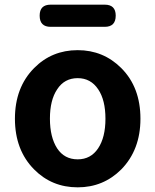

<svg xmlns="http://www.w3.org/2000/svg" viewBox="-20 -789 666 823"><path d="M313 14Q202 14 126 -63Q44 -146 44 -280Q44 -414 126 -497Q202 -574 313 -574Q423 -574 500 -497Q582 -415 582 -280Q582 -147 500 -63Q423 14 313 14ZM313 -106Q369 -106 400.5 -153Q432 -200 432 -280Q432 -360 401 -406Q369 -454 313 -454Q256 -454 225 -406Q194 -360 194 -280.5Q194 -201 225 -153Q256 -106 313 -106ZM197 -674Q150 -674 150 -722Q150 -769 197 -769H313H429Q476 -769 476 -722Q476 -674 429 -674H313Z"/></svg>

Font: GenSenRounded2 TW B
Style: Regular
Weight: 700
Version: Version 2.000;PS 2;hotconv 16.6.51;makeotf.lib2.5.65220 DEVE